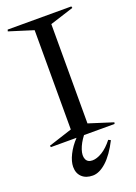

<svg xmlns="http://www.w3.org/2000/svg" viewBox="-151 -662 654 920"><g transform="rotate(-20 175.5 -201.5)"><path d="M12.2 -7.8 132.8 -46.9V-553.2L9.8 -591.8L12.2 -600.1H336.9L338.9 -591.8L217.8 -553.2V-46.9L340.8 -7.8L338.9 0H183.1Q159.2 31.2 149.4 60.8Q139.6 90.3 147.7 109.1Q155.8 127.9 180.2 127.9Q203.1 127.9 230.5 111.3Q257.8 94.7 284.2 61L295.9 66.9Q263.2 131.3 227.1 164.1Q190.9 196.8 157.2 196.8Q122.6 196.8 102.3 177.7Q82 158.7 82 126Q82 98.6 98.9 64.7Q115.7 30.8 145 0H14.2Z"/></g></svg>

Font: Halibut
Style: Regular
Weight: 400
Designer: Matteo Maggi
Foundry: Collletttivo
Version: Version 3.080 | FøM Fix